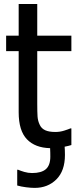

<svg xmlns="http://www.w3.org/2000/svg" viewBox="-20 -722 374 949"><path d="M227.7 10.3Q153.8 8.7 113.1 -33.6Q72.3 -75.9 72.3 -167.2V-469.2H10.3V-545.6H72.3V-702.1H164.1V-545.6H332.8V-469.2H164.1V-209.7Q164.1 -168.2 165.6 -145.9Q167.2 -123.6 176.9 -104.1Q185.1 -86.7 203.6 -78.2Q222.1 -69.7 253.8 -69.7Q276.4 -69.7 297.4 -76.4Q318.5 -83.1 327.7 -87.2H332.8V-5.1Q327.2 -3.6 318.2 -1Q309.2 1.5 299.5 3.1Q300 9.7 300.5 20Q301 30.3 301 43.6Q301 122.6 258.7 164.6Q216.4 206.7 151.3 206.7Q133.3 206.7 109 203.6Q84.6 200.5 65.1 194.9V116.9H69.2Q81 122.1 100 127.7Q119 133.3 138.5 133.3Q184.6 133.3 206.7 114.1Q228.7 94.9 228.7 52.3Q228.7 43.6 228.5 33.1Q228.2 22.6 227.7 10.3Z"/></svg>

Font: Myanmar Handwriting
Style: Regular
Weight: 400
Designer: Khon Soe Zaw Thu
Foundry: PaOh Unicode khonsoezawthu@gmail.com and @hotmail.com
Version: Version 1.30 November 9, 2016